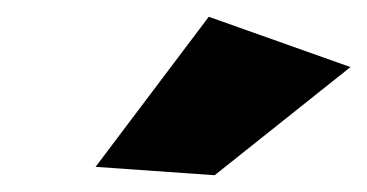

<svg xmlns="http://www.w3.org/2000/svg" viewBox="-20 -800 438 229"><path d="M229 -780 398 -720 236 -591 94 -601Z"/></svg>

Font: Gontserrat Black
Style: Italic
Weight: 900
Italic angle: -11.3°
Designer: Julieta Ulanovsky
Foundry: Julieta Ulanovsky
Version: Version 6.001